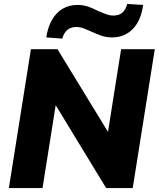

<svg xmlns="http://www.w3.org/2000/svg" viewBox="-20 -955 806 975"><path d="M25 0 137 -705H272L553 -245H522L595 -705H766L654 0H519L239 -460H269L196 0ZM296 -759 215 -765Q223 -818 244.5 -855Q266 -892 299 -911Q332 -930 373 -930Q404 -930 430 -920.5Q456 -911 479 -899Q499 -891 517.5 -883.5Q536 -876 555 -876Q584 -876 601 -890.5Q618 -905 626 -935L707 -930Q696 -850 654 -807.5Q612 -765 549 -765Q519 -765 492.5 -774.5Q466 -784 443 -795Q423 -804 404.5 -811Q386 -818 368 -818Q340 -818 322.5 -803.5Q305 -789 296 -759Z"/></svg>

Font: Nunito Sans 12pt Black
Style: Italic
Weight: 900
Italic angle: -9°
Designer: Vernon Adams
Foundry: Vernon Adams
Version: Version 3.101;gftools[0.9.27]